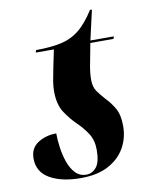

<svg xmlns="http://www.w3.org/2000/svg" viewBox="-78 -716 605 783"><g transform="rotate(-10 224.5 -324.5)"><path d="M194 10Q115 10 66 -18Q17 -46 17 -102Q17 -145 50 -166Q83 -187 126 -187Q126 -160 130.5 -128Q135 -96 145 -67Q155 -38 173 -19Q191 0 218 0Q243 0 260 -21Q277 -42 277 -93Q277 -132 259 -160Q241 -188 216 -212Q190 -237 168.5 -270Q147 -303 147 -357Q147 -377 150.5 -398.5Q154 -420 161 -454L176 -526H101L104 -536Q163 -536 206 -545Q249 -554 282.5 -580.5Q316 -607 349 -659H357L329 -536H426L423 -526H327L312 -447Q304 -409 304 -378Q304 -348 316.5 -330Q329 -312 348 -291Q368 -271 384 -243.5Q400 -216 400 -170Q400 -120 377 -79.5Q354 -39 308.5 -14.5Q263 10 194 10Z"/></g></svg>

Font: Noto Serif Display ExtraCondensed ExtraBold
Style: Italic
Weight: 800
Width: 2
Italic angle: -12°
Designer: Monotype Design Team
Foundry: Monotype Imaging Inc.
Version: Version 2.009